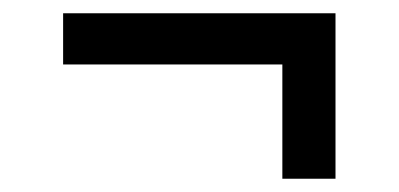

<svg xmlns="http://www.w3.org/2000/svg" viewBox="-20 -421 600 289"><path d="M405 -370 456 -324H75V-401H485V-152H405Z"/></svg>

Font: Roboto Serif SemiCondensed Medium
Style: Regular
Weight: 500
Width: 4
Designer: Greg Gazdowicz
Foundry: Commercial Type
Version: Version 1.007